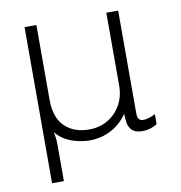

<svg xmlns="http://www.w3.org/2000/svg" viewBox="-77 -582 766 814"><g transform="rotate(-10 306.0 -175.0)"><path d="M82 161V-511H133V-189Q133 -113 172 -74.5Q211 -36 277 -36Q322 -36 357.5 -57Q393 -78 413.5 -114.5Q434 -151 434 -197V-511H485V-69Q485 -51 491.5 -43.5Q498 -36 509 -36Q520 -36 535.5 -40.5Q551 -45 562 -52V-9Q549 0 532.5 5Q516 10 498 10Q469 10 455 -3Q441 -16 437.5 -35.5Q434 -55 434 -76Q408 -36 365 -13Q322 10 272 10Q231 10 191 -5Q151 -20 127 -51Q127 -51 130 -34Q133 -17 133 -1V161Z"/></g></svg>

Font: Chivo Medium Thin
Style: Regular
Weight: 250
Version: Version 2.002